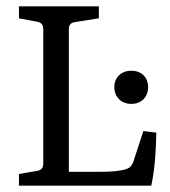

<svg xmlns="http://www.w3.org/2000/svg" viewBox="-20 -588 538 608"><path d="M402 -75C398 -64 392 -57 381 -53C364 -47 336 -44 301 -44H198V-496C198 -509 204 -516 217 -518L293 -530V-568H40V-530L98 -519C111 -517 117 -509 117 -496V-70C117 -57 111 -49 98 -47L40 -37V0H459C471 -54 474 -116 475 -168L434 -173ZM449 -312C449 -343 428 -364 396 -364C364 -364 342 -343 342 -312C342 -281 364 -259 396 -259C428 -259 449 -281 449 -312Z"/></svg>

Font: Yrsa
Style: Regular
Weight: 400
Designer: Anna Giedrys (Yrsa+Rasa design), David Brezina (Yrsa art-direction, Rasa art-direction, design)
Foundry: Rosetta Type Foundry
Version: Version 1.001;PS 1.1;hotconv 1.0.88;makeotf.lib2.5.647800